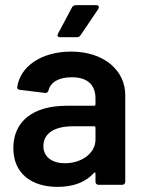

<svg xmlns="http://www.w3.org/2000/svg" viewBox="-20 -720 562 748"><path d="M233 -84C184 -84 149 -108 149 -151C149 -200 192 -228 263 -228H347C350 -228 352 -226 352 -223V-176C352 -123 298 -84 233 -84ZM257 -519C141 -519 58 -461 47 -380V-378C47 -374 51 -371 58 -370L155 -358H158C163 -358 167 -361 169 -368C177 -400 209 -419 260 -419C321 -419 352 -389 352 -337V-313C352 -310 350 -308 347 -308H240C108 -308 32 -247 32 -143C32 -43 104 8 204 8C266 8 313 -10 346 -46C347 -47 348 -48 349 -48C350 -48 352 -48 352 -44V-12C352 -5 357 0 364 0H456C463 0 468 -5 468 -12V-349C468 -447 384 -519 257 -519ZM280 -575C286 -575 291 -578 294 -583L363 -685C364 -688 365 -690 365 -692C365 -695 364 -700 355 -700H276C269 -700 264 -697 261 -692L206 -589C205 -586 204 -584 204 -583C204 -580 205 -575 214 -575Z"/></svg>

Font: Barlow SemiBold Numbers
Style: Regular
Weight: 600
Designer: Jeremy Tribby
Foundry: Tribby Type
Version: Version 1.408